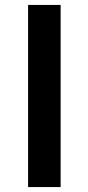

<svg xmlns="http://www.w3.org/2000/svg" viewBox="-20 -759 359 779"><path d="M94 0V-739H226V0Z"/></svg>

Font: Noto Sans SC Thin SemiBold
Style: Regular
Weight: 600
Version: Version 2.004-H2;hotconv 1.0.118;makeotfexe 2.5.65603